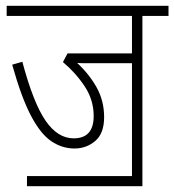

<svg xmlns="http://www.w3.org/2000/svg" viewBox="-20 -642 601 662"><path d="M73 -35H435V-424H301Q287 -424 272.5 -424Q258 -424 246 -425Q288 -386 313.5 -340Q339 -294 339 -238Q339 -182 308.5 -156Q278 -130 237 -130Q194 -130 157 -155Q120 -180 87 -242.5Q54 -305 22 -419L57 -429Q95 -287 137 -226Q179 -165 234 -165Q303 -165 303 -242Q303 -297 272.5 -343.5Q242 -390 197 -428L213 -458H435V-587H3V-622H561V-587H471V0H73Z"/></svg>

Font: Noto Sans Condensed ExtraLight
Style: Italic
Weight: 200
Width: 3
Italic angle: -12°
Designer: Monotype Design Team
Foundry: Monotype Imaging Inc.
Version: Version 2.013; ttfautohint (v1.8.4.7-5d5b)